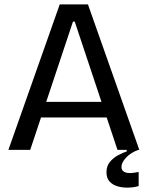

<svg xmlns="http://www.w3.org/2000/svg" viewBox="-20 -680 670 871"><path d="M18 0 251 -660H379L612 0H513L319 -582H311L117 0ZM127 -147V-218H514V-147ZM609 164Q590 170 564.5 171Q539 172 516 166Q493 160 478 144.5Q463 129 463 101Q463 73 479 54Q495 35 517 23.5Q539 12 555 7V-6L607 -7V0Q572 13 551.5 35.5Q531 58 531 77Q531 90 539 96.5Q547 103 559.5 104.5Q572 106 585.5 104Q599 102 609 100Z"/></svg>

Font: Bricolage Grotesque 60pt
Style: Regular
Weight: 400
Version: Version 1.001;gftools[0.9.33.dev8+g029e19f]